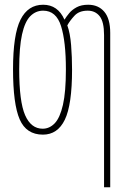

<svg xmlns="http://www.w3.org/2000/svg" viewBox="-20 -558 540 810"><path d="M419 -410Q419 -466 400.5 -489.5Q382 -513 350 -513Q314 -513 294.5 -492Q275 -471 264 -451Q276 -418 280 -367.5Q284 -317 284 -264Q284 -116 253.5 -53Q223 10 161 10Q91 10 63 -54.5Q35 -119 35 -266Q35 -412 66.5 -475Q98 -538 162 -538Q224 -538 252 -475Q260 -488 272 -502.5Q284 -517 303.5 -527.5Q323 -538 352 -538Q395 -538 420 -508.5Q445 -479 445 -419V232H419ZM160 -15Q189 -15 211 -38Q233 -61 245.5 -115.5Q258 -170 258 -265Q258 -383 237.5 -448Q217 -513 162 -513Q131 -513 108 -490Q85 -467 73 -413Q61 -359 61 -266Q61 -129 86 -72Q111 -15 160 -15Z"/></svg>

Font: Noto Sans Mono ExtraCondensed Thin
Style: Regular
Weight: 100
Width: 2
Designer: Monotype Design Team
Foundry: Monotype Imaging Inc.
Version: Version 2.014; ttfautohint (v1.8.4.7-5d5b)